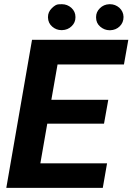

<svg xmlns="http://www.w3.org/2000/svg" viewBox="-20 -902 636 922"><path d="M441.4 -817.9C441.4 -799.8 448.2 -785.2 461.4 -773.9C474.6 -762.7 489.7 -756.8 506.3 -756.8C507.3 -756.8 508.3 -756.8 509.3 -756.8C527.3 -757.3 543 -763.7 555.2 -775.9C567.4 -788.1 573.2 -802.7 573.2 -820.8C572.8 -838.4 565.9 -853 553.2 -864.7C540 -876 525.4 -881.8 508.3 -881.8C507.3 -881.8 506.3 -881.8 505.4 -881.8C486.8 -881.3 471.7 -874.5 459.5 -862.3C447.3 -850.1 441.4 -836.4 441.4 -820.3C441.4 -819.3 441.4 -818.8 441.4 -817.9ZM210.4 -817.9C210.9 -799.8 217.8 -785.2 231 -773.9C244.1 -762.7 258.8 -757.3 274.9 -757.3C275.9 -757.3 276.9 -757.3 277.8 -757.3C296.4 -757.8 312 -764.2 324.2 -776.4C336.4 -788.1 342.3 -802.2 342.3 -818.4C342.3 -819.3 342.3 -819.8 342.3 -820.8C342.3 -837.9 335.9 -852.1 322.8 -864.3C309.6 -876 294.4 -881.8 277.3 -881.8C276.4 -881.8 271 -881.8 261.2 -881.3C251.5 -880.9 240.7 -874.5 228.5 -862.3C216.3 -850.1 210.4 -836.4 210.4 -820.3C210.4 -819.3 210.4 -818.8 210.4 -817.9ZM500 -422.9H226.6L256.3 -592.3H575.2L596.2 -710.9H133.8L10.3 0H473.6L494.1 -117.7H173.8L207 -308.1H479.5Z"/></svg>

Font: Roboto
Style: Bold Italic
Weight: 700
Italic angle: -12°
Designer: Google
Version: Version 2.137; 2017